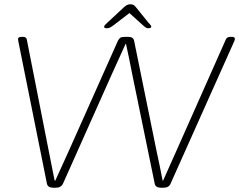

<svg xmlns="http://www.w3.org/2000/svg" viewBox="-20 -874 1116 896"><path d="M228 2Q203 2 199 -17L66 -679Q64 -689 64 -692Q66 -702 79 -702H88Q102 -702 105 -690L207 -172Q214 -137 221 -101.5Q228 -66 235 -31H238Q254 -66 270 -101.5Q286 -137 302 -172L530 -683Q535 -693 541 -697.5Q547 -702 563 -702H577Q591 -702 597.5 -697.5Q604 -693 606 -683L710 -172Q718 -137 725 -101.5Q732 -66 739 -31H741Q757 -66 772.5 -101.5Q788 -137 804 -172L1034 -690Q1039 -702 1055 -702H1062Q1077 -702 1076 -692Q1076 -687 1072 -679L776 -17Q768 2 744 2H730Q706 2 702 -17L597 -528Q590 -563 583 -598.5Q576 -634 568 -669H566Q550 -634 534 -598.5Q518 -563 502 -528L274 -17Q265 2 241 2ZM478 -742Q466 -742 466 -749Q466 -754 471.5 -759Q477 -764 483 -770L558 -840Q573 -854 587 -854Q598 -854 603 -851Q608 -848 613 -842L672 -769Q677 -764 681.5 -758.5Q686 -753 686 -750Q686 -742 671 -742Q666 -742 661 -745Q656 -748 646 -757L584 -813L511 -757Q498 -747 491 -744.5Q484 -742 478 -742Z"/></svg>

Font: Asap Expanded Expanded Thin
Style: Italic
Weight: 100
Width: 7
Italic angle: -6°
Designer: Pablo Cosgaya
Foundry: Omnibus-Type
Version: Version 3.001; ttfautohint (v1.8.4.7-5d5b)